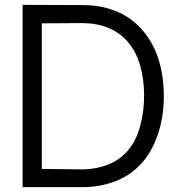

<svg xmlns="http://www.w3.org/2000/svg" viewBox="-20 -771 739 790"><path d="M561.5 -652Q654 -550.5 654 -372Q654 -292 630 -219.5Q606 -147 560.5 -97Q516.5 -49 454 -25Q391.5 -1 321 -1H73V-751L323 -750Q395.5 -750 456.8 -725.2Q518 -700.5 561.5 -652ZM506.5 -152Q523.5 -172 536 -196.8Q548.5 -221.5 556.5 -252Q573 -312.5 573 -378Q573 -445 556.2 -502.8Q539.5 -560.5 504 -601Q439.5 -674 322 -676L152 -675V-76L321 -74Q377 -75 425 -94Q473 -113 506.5 -152Z"/></svg>

Font: Russisch Sans
Style: Regular
Weight: 400
Designer: Michael Sharanda (font) & Cristiano Sobral (main changes)
Foundry: Michael Sharanda
Version: Version 2.00;October 25, 2020;FontCreator 13.0.0.2681 64-bit